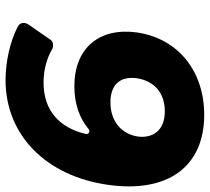

<svg xmlns="http://www.w3.org/2000/svg" viewBox="-52 -697 756 692"><g transform="rotate(90 326.0 -351.0)"><path d="M269 7C466 7 614 -138 646 -361C677 -576 582 -709 394 -709C236 -709 119 -615 97 -467C78 -331 153 -241 291 -241C355 -241 407 -260 446 -293C453 -299 465 -292 463 -283C441 -188 379 -130 278 -130C233 -130 191 -141 157 -161C148 -167 130 -165 124 -156L70 -78C58 -61 60 -45 78 -36C131 -9 203 7 269 7ZM349 -371C285 -371 254 -406 262 -466C272 -531 317 -567 381 -567C453 -567 479 -521 472 -469C463 -412 418 -371 349 -371Z"/></g></svg>

Font: Trueno
Style: RoundBdIt
Weight: 700
Designer: Julieta Ulanovsky, Jasper
Foundry: Julieta Ulanovsky, Cannot Into Space Fonts
Version: Version 3.001